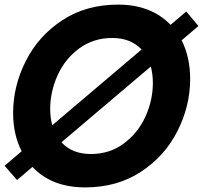

<svg xmlns="http://www.w3.org/2000/svg" viewBox="-26 -798 882 834"><path d="M836 -685 763 -623Q800 -549 800 -455Q800 -338 745 -229Q690 -120 586.5 -52Q483 16 344 16Q198 16 115 -73L48 -16L-6 -78L68 -141Q31 -214 31 -307Q31 -424 86 -533Q141 -642 244.5 -710Q348 -778 487 -778Q630 -778 715 -690L783 -748ZM201 -254 589 -583Q542 -633 461 -633Q380 -633 318.5 -588Q257 -543 224.5 -471.5Q192 -400 192 -324Q192 -287 201 -254ZM629 -509 241 -180Q287 -129 369 -129Q450 -129 511.5 -174.5Q573 -220 605.5 -291Q638 -362 638 -438Q638 -476 629 -509Z"/></svg>

Font: Open Sauce Sans ExBold Italic
Style: Regular
Weight: 800
Italic angle: -10°
Designer: Alfredo Marco Pradil
Foundry: Creative Sauce Fz LLC
Version: Version 1.477